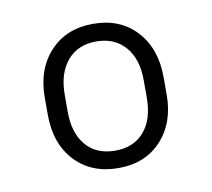

<svg xmlns="http://www.w3.org/2000/svg" viewBox="-53 -780 556 503"><g transform="rotate(-10 225.0 -529.0)"><path d="M65.9 -552.7Q65.9 -627.4 109.1 -674.1Q152.3 -720.7 223.6 -720.7Q295.4 -720.7 338.6 -674.1Q381.8 -627.4 381.8 -550.3V-504.4Q381.8 -429.7 338.9 -383.3Q295.9 -336.9 224.6 -336.9Q152.8 -336.9 109.4 -383.1Q65.9 -429.2 65.9 -506.8ZM118.7 -504.4Q118.7 -448.7 146.2 -416Q173.8 -383.3 224.6 -383.3Q272.9 -383.3 301 -415.5Q329.1 -447.8 329.1 -506.3V-552.7Q329.1 -608.9 300.8 -641.4Q272.5 -673.8 223.6 -673.8Q174.8 -673.8 146.7 -640.6Q118.7 -607.4 118.7 -550.3Z"/></g></svg>

Font: Vazir Thin FD
Style: Thin-FD
Weight: 100
Designer: Saber Rastikerdar
Foundry: Saber Rastikerdar
Version: Version 30.0.0